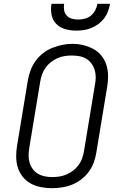

<svg xmlns="http://www.w3.org/2000/svg" viewBox="-20 -975 640 1003"><path d="M251 8Q222 8 193.5 2.5Q165 -3 141 -16Q117 -29 99.5 -50.5Q82 -72 73.5 -98.5Q65 -125 64.5 -154.5Q64 -184 69 -213L126 -558Q131 -584 140.5 -609.5Q150 -635 166.5 -657.5Q183 -680 205.5 -697.5Q228 -715 253.5 -725Q279 -735 305.5 -740.5Q332 -746 358 -746Q388 -746 416 -739Q444 -732 468 -719Q492 -706 509.5 -684.5Q527 -663 535.5 -636.5Q544 -610 544.5 -580.5Q545 -551 540 -522L483 -177Q479 -151 469.5 -125.5Q460 -100 443.5 -77.5Q427 -55 404 -37.5Q381 -20 355.5 -10Q330 0 303.5 4Q277 8 251 8ZM252 -50Q272 -50 291 -53Q310 -56 328.5 -64Q347 -72 363 -84.5Q379 -97 391 -113.5Q403 -130 409.5 -149Q416 -168 419 -187L476 -532Q480 -552 480 -572Q480 -592 474.5 -610Q469 -628 457.5 -643.5Q446 -659 430 -668.5Q414 -678 394.5 -681.5Q375 -685 355 -685Q336 -685 317 -682Q298 -679 280 -671Q262 -663 245.5 -650Q229 -637 217.5 -620.5Q206 -604 199.5 -585.5Q193 -567 190 -548L133 -203Q130 -184 129.5 -164Q129 -144 134.5 -125.5Q140 -107 151 -92Q162 -77 178 -67.5Q194 -58 213 -54Q232 -50 252 -50ZM379 -815Q350 -815 322 -822.5Q294 -830 274.5 -849.5Q255 -869 249.5 -897.5Q244 -926 249 -955H315Q312 -938 315 -921.5Q318 -905 328.5 -893.5Q339 -882 355 -877.5Q371 -873 388 -873Q406 -873 423.5 -877.5Q441 -882 455 -893.5Q469 -905 477.5 -921.5Q486 -938 489 -955H555Q551 -935 544 -915.5Q537 -896 524.5 -879.5Q512 -863 494.5 -850Q477 -837 457.5 -829Q438 -821 418 -818Q398 -815 379 -815Z"/></svg>

Font: Iosevka Curly Slab LtExObl
Style: Regular
Weight: 300
Width: 7
Italic angle: -9°
Monospace: yes
Designer: Belleve Invis
Foundry: Belleve Invis
Version: Version 11.1.0; ttfautohint (v1.8.3)